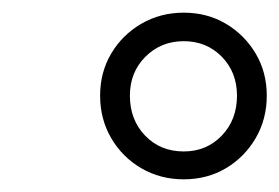

<svg xmlns="http://www.w3.org/2000/svg" viewBox="-20 -734 441 303"><path d="M270 -451Q233 -451 203 -468.5Q173 -486 155.5 -516Q138 -546 138 -583Q138 -620 155.5 -649.5Q173 -679 203 -696.5Q233 -714 270 -714Q307 -714 336.5 -696.5Q366 -679 383.5 -649.5Q401 -620 401 -583Q401 -546 383.5 -516Q366 -486 336.5 -468.5Q307 -451 270 -451ZM270 -495Q306 -495 330 -520Q354 -545 354 -583Q354 -620 330 -644.5Q306 -669 270 -669Q234 -669 209.5 -644.5Q185 -620 185 -583Q185 -545 209 -520Q233 -495 270 -495Z"/></svg>

Font: Baskervville SemiBold
Style: Italic
Weight: 600
Italic angle: -18°
Version: Version 1.100